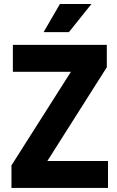

<svg xmlns="http://www.w3.org/2000/svg" viewBox="-20 -920 575 940"><path d="M427.7 -900.4Q400.4 -866.2 317.4 -762.7Q286.1 -762.7 193.4 -762.7Q212.9 -796.9 273.4 -900.4Q311.5 -900.4 427.7 -900.4ZM211.9 -131.8Q286.1 -131.8 508.8 -131.8Q508.8 -98.6 508.8 0Q390.6 0 36.1 0Q36.1 -27.3 36.1 -110.4Q108.4 -224.6 327.1 -568.4Q255.9 -568.4 43 -568.4Q43 -600.6 43 -700.2Q158.2 -700.2 502.9 -700.2Q502.9 -672.9 502.9 -590.8Q430.7 -476.6 211.9 -131.8Z"/></svg>

Font: LeFont
Style: Regular
Weight: 700
Designer: Leryon MEDIA
Version: Version 1.0